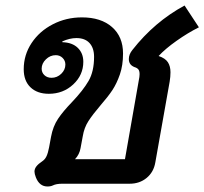

<svg xmlns="http://www.w3.org/2000/svg" viewBox="-20 -666 741 696"><path d="M152 10Q123 10 110 -23Q105 -36 105 -44Q105 -54 112 -63Q119 -72 134 -82Q143 -88 148.5 -99.5Q154 -111 158 -132L165 -170Q172 -208 190.5 -235.5Q209 -263 241 -296Q281 -338 301 -372.5Q321 -407 321 -460Q321 -492 304.5 -510Q288 -528 257 -528Q233 -528 206 -516V-513Q242 -512 262 -492.5Q282 -473 282 -442Q282 -394 245.5 -360Q209 -326 157 -326Q115 -326 90.5 -349.5Q66 -373 66 -415Q66 -467 94.5 -510Q123 -553 171.5 -578Q220 -603 277 -603Q346 -603 386 -568Q426 -533 426 -472Q426 -429 414.5 -396Q403 -363 387.5 -339.5Q372 -316 345 -285Q316 -251 300.5 -227Q285 -203 280 -172L272 -129Q268 -106 252 -89H433L483 -374Q486 -388 486 -397Q486 -409 481.5 -414.5Q477 -420 467 -423Q447 -431 447 -452Q447 -469 460 -485Q540 -587 649 -646L701 -567Q661 -547 620 -518Q579 -489 555 -463Q579 -455 588.5 -440.5Q598 -426 598 -404Q598 -388 595 -370L543 -77Q537 -42 511.5 -21Q486 0 450 0H206Q184 0 172 6Q164 10 152 10ZM217 -432Q217 -446 207 -456Q197 -466 182 -466Q162 -466 146.5 -451Q131 -436 131 -417Q131 -403 141 -393.5Q151 -384 167 -384Q187 -384 202 -398.5Q217 -413 217 -432Z"/></svg>

Font: Niramit SemiBold
Style: Italic
Weight: 600
Italic angle: -10°
Designer: Katatrad Aksorn Co.,Ltd.
Foundry: Cadson Demak Co.,Ltd.
Version: Version 1.001; ttfautohint (v1.6)